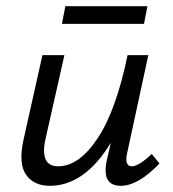

<svg xmlns="http://www.w3.org/2000/svg" viewBox="-20 -594 559 620"><path d="M456 -574 445 -517H180L191 -574ZM470 -97 495 -66Q426 6 370 6Q307 6 325 -77L338 -133Q253 6 141 6Q89 6 64 -30Q39 -66 56 -143L117 -416H188L128 -150Q106 -57 168 -57Q235 -57 295 -147Q355 -237 392 -416H459L390 -97Q382 -57 406 -57Q428 -57 470 -97Z"/></svg>

Font: EauTestInfant Medium
Style: Italic
Weight: 500
Italic angle: -12°
Designer: Christian Thalmann (Catharsis Fonts)
Version: Version 0.001;PS 000.001;hotconv 1.0.88;makeotf.lib2.5.64775